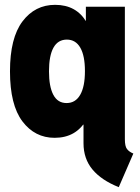

<svg xmlns="http://www.w3.org/2000/svg" viewBox="-20 -565 580 798"><path d="M473.6 212.9Q401.4 184.1 364.3 139.4Q327.1 94.7 327.1 30.3V-46.9H302.7L335 -85V-418L323.2 -478.5H336.9V-537.1H499V13.7Q499 43 507.8 54.4Q516.6 65.9 534.2 73.2ZM207 7.8Q125 7.8 73.2 -60.5Q21.5 -128.9 21.5 -268.6Q21.5 -407.2 73.5 -476.1Q125.5 -544.9 209 -544.9Q297.9 -544.9 339.8 -472.4Q381.8 -399.9 381.8 -271.5Q381.8 -142.6 339.1 -67.4Q296.4 7.8 207 7.8ZM256.8 -136.7Q293.5 -136.7 313.2 -170.7Q333 -204.6 333 -269.5Q333 -333.5 313.7 -366.9Q294.4 -400.4 257.8 -400.4Q220.7 -400.4 202.1 -366.7Q183.6 -333 183.6 -268.6Q183.6 -205.1 201.7 -170.9Q219.7 -136.7 256.8 -136.7Z"/></svg>

Font: Reddit Sans Condensed Black
Style: Regular
Weight: 900
Designer: Stephen Hutchings
Foundry: Reddit
Version: Version 1.014